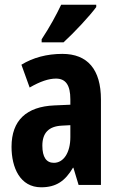

<svg xmlns="http://www.w3.org/2000/svg" viewBox="-20 -786 504 816"><path d="M389 -756V-766H240C219 -722 192 -672 157 -619V-606H250C297 -649 362 -719 389 -756ZM245 -557C179 -557 120 -541 71 -511L106 -414C151 -440 187 -452 218 -452C260 -452 279 -423 279 -364V-341L211 -338C93 -333 29 -275 29 -162C29 -74 65 10 155 10C219 10 257 -17 290 -73H292L314 0H409V-363C409 -491 352 -557 245 -557ZM242 -252 279 -254V-203C279 -137 250 -94 209 -94C177 -94 160 -118 160 -167C160 -221 187 -249 242 -252Z"/></svg>

Font: Noto Sans Devanagari ExtraCondensed
Style: Bold
Weight: 700
Width: 2
Designer: Jelle Bosma - Monotype Design Team
Foundry: Monotype Imaging Inc.
Version: Version 2.004